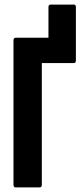

<svg xmlns="http://www.w3.org/2000/svg" viewBox="-20 -820 367 840"><path d="M49 0Q39 0 39 -12V-643Q39 -655 49 -655H192V-789Q192 -800 202 -800H303Q312 -800 312 -789V-556Q312 -544 303 -544H163V-12Q163 0 153 0Z"/></svg>

Font: Sofia Sans Extra Condensed ExtraBold
Style: Regular
Weight: 800
Designer: Botio Nikoltchev, Ani Petrova
Foundry: lettersoup
Version: Version 4.101; ttfautohint (v1.8.4.7-5d5b)